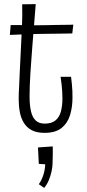

<svg xmlns="http://www.w3.org/2000/svg" viewBox="-20 -637 426 935"><path d="M197 10Q159 10 134.5 -3Q110 -16 96 -39Q82 -62 76.5 -91.5Q71 -121 71 -155Q71 -182 73 -214Q75 -246 76 -282Q79 -342 81 -384Q83 -426 84.5 -456.5Q86 -487 87 -511.5Q88 -536 88.5 -560.5Q89 -585 88 -616L154 -617Q150 -566 146 -517Q142 -468 138.5 -424.5Q135 -381 132.5 -344Q130 -307 128 -280Q126 -248 125 -220Q124 -192 124 -167Q124 -124 131 -94.5Q138 -65 154 -50Q170 -35 198 -35Q231 -35 250 -50.5Q269 -66 276.5 -94Q284 -122 284 -157Q284 -174 283 -191Q282 -208 280 -226Q278 -244 275 -263H326Q328 -245 330 -227.5Q332 -210 332.5 -193.5Q333 -177 333 -162Q333 -115 321 -76Q309 -37 279.5 -13.5Q250 10 197 10ZM28 -467 32 -515Q31 -515 41 -515Q51 -515 67.5 -515Q84 -515 103 -514.5Q122 -514 139 -514Q156 -514 166 -514Q183 -514 205.5 -514.5Q228 -515 251 -515.5Q274 -516 293.5 -516Q313 -516 325 -516.5Q337 -517 337 -517L332 -474Q332 -474 322.5 -474Q313 -474 297 -473.5Q281 -473 261 -473Q241 -473 221 -472.5Q201 -472 182 -472Q157 -472 129.5 -471Q102 -470 79 -469Q56 -468 42 -467.5Q28 -467 28 -467ZM195 278 169 260Q184 239 192 212Q200 185 200 163L169 161L165 81L237 76Q237 96 237 116.5Q237 137 236 157Q236 175 231 198Q226 221 217 242Q208 263 195 278Z"/></svg>

Font: Truculenta Light
Style: Regular
Weight: 300
Version: Version 1.002